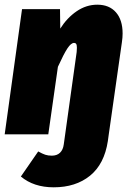

<svg xmlns="http://www.w3.org/2000/svg" viewBox="-23 -573 551 819"><path d="M500 -430Q500 -413 497 -393L441 0L437 29Q422 127 361 176.5Q300 226 206 226Q121 226 66 180L140 73Q158 83 170 87Q182 91 198 91Q220 91 233 78.5Q246 66 249 43L304 -351Q305 -358 305 -369Q305 -381 302 -385.5Q299 -390 293 -390Q280 -390 264.5 -366.5Q249 -343 224 -288L183 0H-3L71 -534H233L234 -451Q263 -497 304 -525Q345 -553 392 -553Q443 -553 471.5 -520.5Q500 -488 500 -430Z"/></svg>

Font: Fira Sans Condensed Black
Style: Italic
Weight: 900
Width: 3
Italic angle: -8°
Designer: Carrois Corporate & Edenspiekermann AG
Foundry: Carrois Corporate GbR & Edenspiekermann AG
Version: Version 4.203